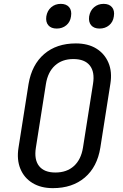

<svg xmlns="http://www.w3.org/2000/svg" viewBox="-20 -965 640 995"><path d="M254 10Q192 10 148.5 -16.5Q105 -43 85.5 -90.5Q66 -138 76 -200L128 -530Q145 -630 209 -685Q273 -740 373 -740Q436 -740 479 -713.5Q522 -687 542 -640Q562 -593 552 -531L500 -200Q484 -100 419.5 -45Q355 10 254 10ZM267 -71Q326 -71 363 -104.5Q400 -138 410 -200L462 -530Q472 -592 445.5 -625.5Q419 -659 360 -659Q302 -659 265 -625.5Q228 -592 218 -530L166 -200Q156 -138 182.5 -104.5Q209 -71 267 -71ZM496 -817Q467 -817 452.5 -834Q438 -851 442 -880Q447 -910 467.5 -927.5Q488 -945 517 -945Q546 -945 560.5 -927.5Q575 -910 570 -880Q566 -851 545.5 -834Q525 -817 496 -817ZM274 -817Q245 -817 230.5 -834Q216 -851 220 -880Q225 -910 245.5 -927.5Q266 -945 295 -945Q324 -945 338.5 -927.5Q353 -910 348 -880Q344 -851 323.5 -834Q303 -817 274 -817Z"/></svg>

Font: JetBrains Mono NL
Style: Italic
Weight: 400
Italic angle: -9°
Monospace: yes
Designer: Philipp Nurullin, Konstantin Bulenkov
Foundry: JetBrains
Version: Version 2.305; ttfautohint (v1.8.4.7-5d5b)